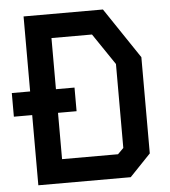

<svg xmlns="http://www.w3.org/2000/svg" viewBox="-52 -747 703 793"><g transform="rotate(-5 299.5 -350.0)"><path d="M75 -700H404L545 -490V-91L458 0H75ZM182 -601V-99H414L438 -123V-471L350 -601ZM259 -291H-1V-389H259Z"/></g></svg>

Font: Kode Mono SemiBold
Style: Regular
Weight: 600
Monospace: yes
Designer: Isa Ozler
Foundry: Kadena LLC
Version: Version 1.206;gftools[0.9.28]